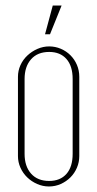

<svg xmlns="http://www.w3.org/2000/svg" viewBox="-20 -669 352 695"><path d="M158 -501Q180 -501 200 -492.5Q220 -484 235 -469Q250 -454 258.5 -434Q267 -414 267 -391V-104Q267 -82 258.5 -62Q250 -42 235 -27Q220 -12 200 -3Q180 6 157 6Q135 6 114.5 -3Q94 -12 78.5 -27Q63 -42 54 -62Q45 -82 45 -104V-391Q45 -413 54 -433Q63 -453 79 -468Q95 -483 115.5 -492Q136 -501 158 -501ZM158 -481Q116 -481 92.5 -454.5Q69 -428 69 -383V-112Q69 -67 92.5 -40.5Q116 -14 158 -14Q198 -14 220.5 -39.5Q243 -65 243 -112V-383Q243 -430 220.5 -455.5Q198 -481 158 -481ZM143 -545 171 -649H203L161 -545Z"/></svg>

Font: Moniqa Thin Paragraph
Style: Regular
Weight: 100
Designer: Rajesh Rajput
Foundry: Rajesh Rajput
Version: Version 1.000